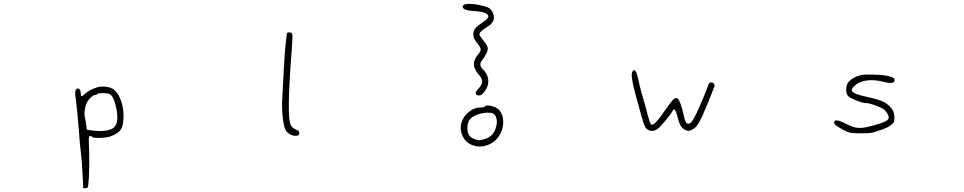

<svg xmlns="http://www.w3.org/2000/svg" viewBox="-20 -693 5040 1004"><path d="M554 -201Q544 -206 517.5 -206Q491 -206 488 -201Q485 -196 476 -196Q467 -196 449 -177.5Q431 -159 425 -128Q419 -97 424 -80Q428 -64 431 -39L434 -15L458 -11Q571 3 588 -45Q600 -75 587 -132.5Q574 -190 554 -201ZM491 -237Q510 -242 533 -239.5Q556 -237 571 -228Q595 -212 610.5 -172.5Q626 -133 626 -86Q626 -38 612 -16Q598 6 558 20Q539 27 502.5 28Q466 29 462 23Q460 18 451 18Q445 18 444.5 30.5Q444 43 446 94Q448 166 445 231Q442 276 440 283.5Q438 291 428 291H415L412 221Q408 142 403 106Q398 70 392 -16Q386 -102 374 -194Q370 -224 384 -230Q389 -232 394 -228Q402 -221 402 -206Q402 -191 406.5 -190Q411 -189 424 -202Q449 -225 491 -237Z M1480 -515Q1480 -521 1486 -523Q1492 -525 1499 -523Q1506 -521 1508 -515Q1511 -506 1506 -438Q1478 -83 1500 -40Q1509 -22 1527 -16Q1537 -12 1541 -8Q1545 -4 1545 3Q1545 10 1542 13Q1539 16 1529 17Q1515 19 1498 10Q1481 1 1474 -12Q1464 -29 1458.5 -79.5Q1453 -130 1456 -176Q1461 -275 1464 -329Q1469 -422 1474 -467Q1477 -486 1480 -515Z M2559 -99Q2551 -104 2531.5 -104Q2512 -104 2494 -99Q2457 -90 2440.5 -72.5Q2424 -55 2424 -24Q2424 1 2433.5 15Q2443 29 2466 36Q2480 41 2488 40.5Q2496 40 2515 34Q2540 26 2554 10.5Q2568 -5 2575 -33Q2581 -54 2576 -73.5Q2571 -93 2559 -99ZM2515 -136Q2521 -146 2550 -138.5Q2579 -131 2591 -117Q2610 -94 2611.5 -60.5Q2613 -27 2597 5Q2577 45 2537 62.5Q2497 80 2457.5 68.5Q2418 57 2400 20Q2379 -22 2398 -64Q2410 -93 2437 -112Q2464 -131 2494 -131Q2512 -131 2515 -136ZM2401 -663Q2404 -672 2431.5 -672.5Q2459 -673 2494 -665Q2524 -659 2537 -651Q2550 -643 2557 -626Q2567 -605 2560 -586Q2553 -567 2530 -554Q2487 -528 2487 -513Q2487 -507 2507 -482Q2527 -458 2530 -445Q2533 -435 2524.5 -416Q2516 -397 2503 -381Q2480 -355 2504 -332Q2528 -308 2532.5 -280Q2537 -252 2521 -225Q2509 -206 2500 -199.5Q2491 -193 2480 -194Q2468 -196 2467.5 -204.5Q2467 -213 2478 -225Q2500 -248 2501.5 -264.5Q2503 -281 2485 -301Q2449 -342 2461 -375Q2467 -393 2479 -407Q2494 -424 2493.5 -435Q2493 -446 2476 -467Q2464 -482 2459.5 -491.5Q2455 -501 2455 -514Q2455 -532 2466 -545.5Q2477 -559 2508 -579Q2556 -610 2514 -626Q2495 -633 2462 -635Q2426 -637 2411 -644Q2396 -651 2401 -663Z M3286 -316Q3300 -343 3313 -297Q3316 -286 3319 -271Q3330 -219 3345 -172Q3348 -162 3358 -126Q3378 -46 3385 -42Q3394 -37 3413 -57.5Q3432 -78 3473 -138Q3494 -167 3504 -175Q3514 -183 3523 -178Q3537 -169 3554 -95Q3563 -55 3570 -49Q3577 -45 3584 -46.5Q3591 -48 3600 -61Q3609 -74 3620 -96.5Q3631 -119 3647 -157Q3673 -215 3684 -249Q3687 -259 3695.5 -261.5Q3704 -264 3712 -257Q3720 -248 3714 -236Q3707 -220 3702 -206Q3697 -192 3688 -170Q3680 -152 3676 -141Q3650 -78 3636.5 -54.5Q3623 -31 3609 -21Q3592 -9 3580 -9Q3568 -9 3554 -19Q3542 -29 3535.5 -42.5Q3529 -56 3521 -89Q3512 -121 3504 -121Q3500 -121 3496 -111Q3491 -101 3465.5 -69.5Q3440 -38 3426 -25Q3408 -8 3387.5 -8.5Q3367 -9 3355 -27Q3345 -43 3325 -120Q3325 -121 3304 -196Q3276 -298 3286 -316Z M4486 -301Q4508 -305 4560.5 -302.5Q4613 -300 4634 -293Q4649 -288 4653.5 -284.5Q4658 -281 4658 -273Q4658 -250 4597 -266Q4549 -278 4508.5 -271.5Q4468 -265 4446 -242Q4436 -232 4434.5 -224.5Q4433 -217 4440.5 -211Q4448 -205 4463.5 -199.5Q4479 -194 4507 -188Q4571 -174 4597 -162Q4623 -150 4642 -126Q4657 -106 4657 -80Q4657 -63 4654.5 -56Q4652 -49 4640 -40Q4623 -26 4593 -16Q4564 -7 4548 -1Q4532 5 4478 4Q4440 4 4427 1.5Q4414 -1 4395 -11Q4362 -29 4352 -36.5Q4342 -44 4342 -52Q4342 -75 4391 -52Q4427 -34 4442 -29Q4457 -24 4477 -24Q4502 -24 4556.5 -39.5Q4611 -55 4620 -65Q4627 -72 4627.5 -76.5Q4628 -81 4624 -91Q4618 -106 4605 -118Q4595 -128 4559.5 -141Q4524 -154 4508 -154Q4491 -154 4456.5 -168Q4422 -182 4414 -192Q4404 -206 4405 -229Q4406 -252 4418 -265Q4444 -293 4486 -301Z"/></svg>

Font: sitelen luka ante tan jan Iwi
Style: Regular
Weight: 400
Designer: jan Iwi
Foundry: SP Font Maker - https://wasokeli.github.io/sp-font-maker
Version: Version 1.0